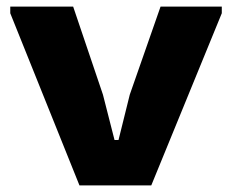

<svg xmlns="http://www.w3.org/2000/svg" viewBox="-20 -560 700 580"><path d="M11 -520V-540H201L291 -274L326 -137H338L372 -274L465 -540H650V-520L437 0H220Z"/></svg>

Font: Encode Sans Wide
Style: Bold
Weight: 700
Designer: Pablo Impallari, Andres Torresi
Foundry: Pablo Impallari, Andres Torresi
Version: Version 1.000; ttfautohint (v1.00) -l 8 -r 50 -G 200 -x 14 -